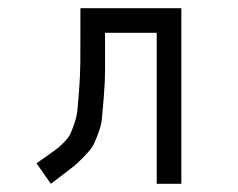

<svg xmlns="http://www.w3.org/2000/svg" viewBox="-20 -497 580 468"><path d="M422 -49H362V-417H236Q236 -360 236 -328Q236 -296 233 -260.5Q230 -225 228.5 -208.5Q227 -192 218.8 -170Q210.5 -148 205.2 -139.5Q200 -131 183.8 -114.2Q167.5 -97.5 156 -88.8Q144.5 -80 118.5 -60Q109 -53 104 -49L69 -99Q77.5 -105 92.5 -115.5Q109.5 -127.5 117 -133Q124.5 -138.5 135.8 -150Q147 -161.5 151 -169.8Q155 -178 161.2 -195.8Q167.5 -213.5 169 -231.5Q170.5 -249.5 173 -280.5Q175.5 -311.5 175.8 -346.2Q176 -381 176 -432V-477H422Z"/></svg>

Font: ibm3270
Style: Regular
Weight: 400
Monospace: yes
Version: Version 2.0.3